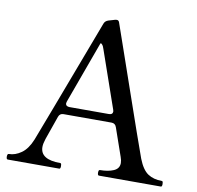

<svg xmlns="http://www.w3.org/2000/svg" viewBox="-82 -830 938 914"><g transform="rotate(10 387.0 -372.5)"><path d="M760 -13Q760 0 754 0H455Q448 0 448 -13Q448 -20 449.5 -23.5Q451 -27 455 -27Q494 -27 520.5 -38.5Q547 -50 547 -77Q547 -90 541 -106L494 -241Q488 -259 470 -259H238Q220 -259 214 -242Q185 -161 174 -128Q166 -104 166 -88Q166 -27 263 -27Q267 -27 268 -22.5Q269 -18 269 -13Q269 0 263 0H14Q7 0 7 -13Q7 -27 14 -27Q45 -27 74.5 -48Q104 -69 123 -116Q139 -156 350 -716Q355 -730 371 -735L395 -742Q403 -745 409 -745Q415 -745 417 -743Q420 -741 422 -736L462 -621Q496 -524 547.5 -374.5Q599 -225 639 -114Q659 -63 686.5 -45Q714 -27 754 -27Q758 -27 759 -22.5Q760 -18 760 -13ZM241 -312Q241 -305 246 -301Q251 -297 260 -297H450Q469 -297 469 -313L467 -321L371 -597Q367 -611 360.5 -618Q354 -625 352 -620Q321 -537 243 -321Q241 -315 241 -312Z"/></g></svg>

Font: Shippori Mincho B1 Medium
Style: Regular
Weight: 500
Designer: FONTDASU
Foundry: FONTDASU / Google Inc. / but / Adobe
Version: Version 3.110; ttfautohint (v1.8.3)